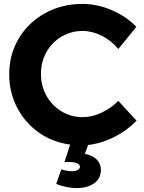

<svg xmlns="http://www.w3.org/2000/svg" viewBox="-20 -731 733 980"><path d="M430 9 413 54Q455 63 475 84.5Q495 106 495 135Q495 181 460 205Q425 229 372 229Q321 229 267 208L293 133Q320 143 347 143Q365 143 376.5 136.5Q388 130 388 121Q388 109 374 102.5Q360 96 336 96H309L338 7Q248 -5 177.5 -55Q107 -105 67 -182.5Q27 -260 27 -352Q27 -453 76 -535Q125 -617 210.5 -664Q296 -711 400 -711Q476 -711 550 -679.5Q624 -648 676 -594L584 -481Q548 -524 499.5 -548.5Q451 -573 402 -573Q343 -573 294 -544Q245 -515 217 -465Q189 -415 189 -354Q189 -293 217 -242.5Q245 -192 294 -162.5Q343 -133 402 -133Q449 -133 497.5 -155.5Q546 -178 584 -216L677 -115Q628 -64 563 -31.5Q498 1 430 9Z"/></svg>

Font: Argentum Sans SemiBold
Style: Regular
Weight: 600
Designer: Julieta Ulanovsky (Modified by Cristiano Sobral)
Foundry: Julieta Ulanovsky
Version: Version 5.001;November 22, 2018;FontCreator 11.5.0.2425 64-b